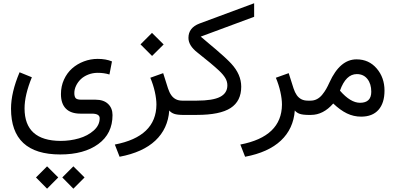

<svg xmlns="http://www.w3.org/2000/svg" viewBox="-20 -708 2437 1183"><path d="M363.8 385.3 432.1 316.9 501 385.3 432.1 454.6ZM201.7 385.3 270 316.9 338.9 385.3 270 454.6ZM176.3 -231.9Q131.3 -122.1 131.3 -40Q131.3 159.2 353.5 160.2Q412.6 160.2 466.6 144.5Q520.5 128.9 557.4 96.2Q594.2 63.5 594.2 20.5Q594.2 -7.8 545.9 -7.8H475.6Q416.5 -7.8 386 -38.6Q355.5 -69.3 355.5 -128.4Q355.5 -176.8 374.3 -217.8Q393.1 -258.8 424.3 -286.4Q455.6 -314 496.6 -329.6Q537.6 -345.2 582 -345.2Q632.8 -345.2 669.9 -329.6L654.3 -249Q621.1 -259.3 582 -259.3Q550.8 -259.3 523.2 -248.3Q495.6 -237.3 477.3 -219.5Q459 -201.7 448.5 -179.4Q438 -157.2 438 -134.8Q438 -112.3 446.5 -103Q455.1 -93.8 480.5 -93.8H568.4Q618.7 -93.8 646 -67.6Q673.3 -41.5 673.3 1Q673.3 115.7 585.4 179.7Q497.6 243.7 351.1 243.7Q47.9 243.7 47.9 -38.6Q47.9 -138.2 100.6 -262.7Z M845.7 -434.6 916.5 -505.4 988.3 -434.1 917 -363.3ZM943.8 -63.5Q943.8 -98.1 934.1 -142.1Q924.3 -186 906.2 -229L985.4 -257.3L1015.1 -163.6Q1023.4 -138.2 1035.2 -121.6Q1046.9 -105 1063.7 -96.4Q1080.6 -87.9 1103 -87.9H1122.1V0H1108.4Q1072.3 0 1053.2 -6.6Q1034.2 -13.2 1022.9 -27.3Q1014.6 85.4 937.3 158.2Q859.9 231 716.8 257.8L687.5 182.6Q942.4 133.8 943.8 -63.5Z M1216.8 -482.4Q1225.1 -475.6 1243.7 -459.7Q1262.2 -443.8 1270 -437.3Q1277.8 -430.7 1293.7 -417.5Q1309.6 -404.3 1317.1 -397.5Q1324.7 -390.6 1337.4 -379.6Q1350.1 -368.7 1357.7 -361.8Q1365.2 -355 1374.5 -346.2Q1383.8 -337.4 1391.1 -330.1Q1398.4 -322.8 1404.8 -315.9Q1466.3 -249.5 1466.3 -173.8Q1466.3 -85 1400.9 -42.5Q1335.4 0 1192.9 0H1102.1V-87.9H1192.4Q1291.5 -87.9 1336.2 -111.1Q1380.9 -134.3 1380.9 -182.1Q1380.9 -205.6 1368.4 -226.8Q1356 -248 1329.6 -272.9Q1285.6 -314 1196.3 -384.3Q1141.1 -427.2 1141.1 -474.6Q1141.1 -537.1 1209 -563L1545.9 -688V-604.5Z M1717.3 -63.5Q1717.3 -98.1 1707.5 -142.1Q1697.8 -186 1679.7 -229L1758.8 -257.3L1788.6 -163.6Q1796.9 -138.2 1808.6 -121.6Q1820.3 -105 1837.2 -96.4Q1854 -87.9 1876.5 -87.9H1895.5V0H1881.8Q1845.7 0 1826.7 -6.6Q1807.6 -13.2 1796.4 -27.3Q1788.1 85.4 1710.7 158.2Q1633.3 231 1490.2 257.8L1460.9 182.6Q1715.8 133.8 1717.3 -63.5Z M2074.7 -149.4Q2139.6 -74.7 2198.2 -74.7Q2267.6 -74.7 2267.6 -142.6Q2267.6 -191.4 2243.7 -221.4Q2219.7 -251.5 2178.7 -251.5Q2110.8 -251.5 2074.7 -149.4ZM2033.2 -70.3Q1971.7 0 1896.5 0H1875.5V-87.9H1894Q1915 -87.9 1933.1 -97.4Q1951.2 -106.9 1965.6 -124.8Q1980 -142.6 1989.7 -159.7Q1999.5 -176.8 2010.3 -200.7Q2074.7 -342.3 2176.8 -342.3Q2252.9 -342.3 2301 -286.1Q2349.1 -230 2349.1 -149.9Q2349.1 -73.2 2312 -31.2Q2274.9 10.7 2205.1 10.7Q2158.7 10.7 2117.4 -9.3Q2076.2 -29.3 2033.2 -70.3Z"/></svg>

Font: Vazir FD-WOL
Style: FD-WOL
Weight: 400
Foundry: Based on Dejavu fonts, by Saber Rastikerdar
Version: Version 26.0.0